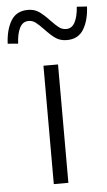

<svg xmlns="http://www.w3.org/2000/svg" viewBox="-110 -829 482 866"><g transform="rotate(-5 131.5 -396.5)"><path d="M164 -536V0H98V-536ZM116 -699Q94 -722 80 -732.5Q66 -743 49 -743Q22 -743 8.5 -716.5Q-5 -690 -7 -645L-54 -649Q-51 -713 -26.5 -753Q-2 -793 50 -793Q79 -793 100 -778.5Q121 -764 147 -736Q169 -713 183 -702.5Q197 -692 215 -692Q241 -692 254.5 -718Q268 -744 271 -788L317 -785Q314 -722 289.5 -682Q265 -642 214 -642Q184 -642 163 -656.5Q142 -671 116 -699Z"/></g></svg>

Font: 寒蝉端黑体 Light
Style: Regular
Weight: 300
Designer: ChillDuanSans {Warren2060}; 
Source Han Sans {Ryoko NISHIZUKA 西塚涼子 (kana, bopomofo & ideographs); Paul D. Hunt (Latin, G
Foundry: ChillType&Adobe
Version: Version 1.300;Glyphs 3.3 (3306)